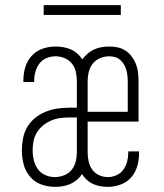

<svg xmlns="http://www.w3.org/2000/svg" viewBox="-20 -719 640 747"><path d="M194 8Q166 8 140 -1.5Q114 -11 96.5 -32Q79 -53 72 -79.5Q65 -106 65 -134Q65 -157 69.5 -180.5Q74 -204 86 -224.5Q98 -245 116.5 -260Q135 -275 157 -284Q179 -293 202 -296.5Q225 -300 249 -300H279V-404Q279 -422 275 -440Q271 -458 259.5 -472Q248 -486 231 -493Q214 -500 196 -500Q178 -500 161 -493Q144 -486 133.5 -472Q123 -458 118 -440.5Q113 -423 113 -405Q113 -404 113 -402.5Q113 -401 113 -400H71Q71 -402 71 -404Q71 -406 71 -407Q71 -433 78.5 -458Q86 -483 103.5 -502Q121 -521 145.5 -529.5Q170 -538 196 -538Q211 -538 226 -535.5Q241 -533 255 -527Q269 -521 280.5 -511Q292 -501 300 -488Q309 -500 320.5 -510Q332 -520 346 -526.5Q360 -533 375 -535.5Q390 -538 405 -538Q422 -538 438.5 -534.5Q455 -531 469 -521.5Q483 -512 493 -498.5Q503 -485 509 -469.5Q515 -454 517 -437.5Q519 -421 519 -404V-246H321V-126Q321 -108 325 -90.5Q329 -73 339 -59Q349 -45 365.5 -37.5Q382 -30 400 -30Q417 -30 433.5 -37.5Q450 -45 460 -59Q470 -73 474.5 -90Q479 -107 479 -125Q479 -126 479 -127.5Q479 -129 479 -130H521Q521 -128 521 -126Q521 -124 521 -123Q521 -97 514 -72.5Q507 -48 490.5 -29Q474 -10 449.5 -1Q425 8 400 8Q385 8 370.5 5.5Q356 3 342.5 -3Q329 -9 318 -19Q307 -29 299 -42Q291 -29 279 -19Q267 -9 253 -3Q239 3 224 5.5Q209 8 194 8ZM321 -284H477V-404Q477 -415 475.5 -426.5Q474 -438 471 -448.5Q468 -459 462 -469Q456 -479 447 -486.5Q438 -494 427 -497Q416 -500 405 -500Q387 -500 370 -493Q353 -486 341.5 -472Q330 -458 325.5 -440Q321 -422 321 -404ZM193 -30Q212 -30 229.5 -37Q247 -44 258.5 -58Q270 -72 274.5 -90Q279 -108 279 -126V-262H249Q231 -262 213 -259.5Q195 -257 178 -249.5Q161 -242 147 -230.5Q133 -219 123.5 -203.5Q114 -188 110.5 -170Q107 -152 107 -133Q107 -114 111.5 -95.5Q116 -77 127 -61.5Q138 -46 156 -38Q174 -30 193 -30ZM450 -661H150V-699H450Z"/></svg>

Font: Iosevka Curly XLtEx
Style: Regular
Weight: 200
Width: 7
Monospace: yes
Designer: Belleve Invis
Foundry: Belleve Invis
Version: Version 11.1.0; ttfautohint (v1.8.3)